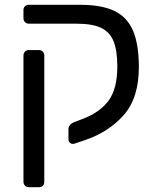

<svg xmlns="http://www.w3.org/2000/svg" viewBox="-20 -591 664 802"><path d="M284 10Q277 10 271.5 5Q266 0 266 -9V-53Q266 -61 272 -68.5Q278 -76 288 -80L327 -95Q396 -121 433 -170Q470 -219 470 -314Q470 -381 454 -419.5Q438 -458 401.5 -475Q365 -492 301 -492H101Q91 -492 84.5 -498.5Q78 -505 78 -515V-549Q78 -559 84.5 -565Q91 -571 101 -571H314Q405 -571 458.5 -545Q512 -519 536 -462Q560 -405 560 -310Q560 -182 497 -110.5Q434 -39 333 -5L291 9Q289 10 284 10ZM78 168V-359Q78 -369 84.5 -375.5Q91 -382 101 -382H142Q152 -382 158.5 -375.5Q165 -369 165 -359V168Q165 179 159 185Q153 191 142 191H101Q91 191 84.5 184.5Q78 178 78 168Z"/></svg>

Font: Contemporary
Style: Regular
Weight: 400
Designer: Victor Tran
Foundry: Victor Tran
Version: Version 1.100